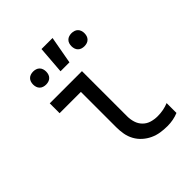

<svg xmlns="http://www.w3.org/2000/svg" viewBox="-210 -884 1020 1020"><g transform="rotate(-45 300.0 -373.5)"><path d="M456 8Q430 8 404.5 4Q379 0 355.5 -11Q332 -22 312.5 -39.5Q293 -57 280.5 -80Q268 -103 263.5 -128.5Q259 -154 259 -180V-446H99V-520H341V-180Q341 -157 348 -134.5Q355 -112 371.5 -95.5Q388 -79 410.5 -72.5Q433 -66 456 -66Q478 -66 499 -70Q520 -74 539 -82V-8Q520 0 499 4Q478 8 456 8ZM444 -604Q434 -604 424.5 -607Q415 -610 408 -617Q401 -624 398 -633.5Q395 -643 395 -653Q395 -663 398 -672.5Q401 -682 408 -689Q415 -696 424.5 -699Q434 -702 444 -702Q454 -702 463.5 -699Q473 -696 480 -689Q487 -682 490 -672.5Q493 -663 493 -653Q493 -643 490 -633.5Q487 -624 480 -617Q473 -610 463.5 -607Q454 -604 444 -604ZM156 -604Q146 -604 136.5 -607Q127 -610 120 -617Q113 -624 110 -633.5Q107 -643 107 -653Q107 -663 110 -672.5Q113 -682 120 -689Q127 -696 136.5 -699Q146 -702 156 -702Q166 -702 175.5 -699Q185 -696 192 -689Q199 -682 202 -672.5Q205 -663 205 -653Q205 -643 202 -633.5Q199 -624 192 -617Q185 -610 175.5 -607Q166 -604 156 -604ZM260 -600 272 -755H355L327 -600Z"/></g></svg>

Font: Iosevka HT Extended
Style: Regular
Weight: 400
Width: 7
Monospace: yes
Designer: Belleve Invis
Foundry: Belleve Invis
Version: Version 32.3.0; ttfautohint (v1.8.4)